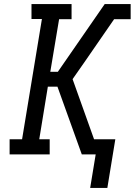

<svg xmlns="http://www.w3.org/2000/svg" viewBox="-20 -755 659 939"><path d="M505 164H421L448 0H380L261 -331H214L172 -74H223V0H27V-74H88L185 -662H134V-735H330V-661H269L226 -404H263L492 -735H619V-661H538L393 -451L335 -368L440 -74H544Z"/></svg>

Font: Iosevka Slab Extended Oblique
Style: Regular
Weight: 400
Width: 7
Italic angle: -9°
Monospace: yes
Designer: Belleve Invis
Foundry: Belleve Invis
Version: Version 11.1.0; ttfautohint (v1.8.3)